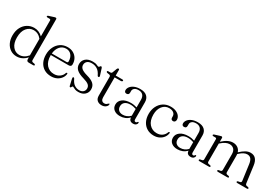

<svg xmlns="http://www.w3.org/2000/svg" viewBox="52 -1696 3848 2672"><g transform="rotate(30 1976.0 -359.5)"><path d="M38 -215.5Q38 -292 67 -346.2Q96 -400.5 144.5 -429.5Q193 -458.5 251 -458.5Q291.5 -458.5 326.2 -443Q361 -427.5 387 -400.5V-654.5Q387 -672.5 371.5 -674L331.5 -674.5Q318.5 -676 318.5 -686Q318.5 -695.5 333.5 -700.5L406 -723.5Q416 -727 422.8 -728.8Q429.5 -730.5 435 -730.5Q452 -730.5 452 -712.5V-57.5Q452 -35.5 473 -31L499 -26.5Q513.5 -22 513.5 -12.5Q513.5 0 497.5 0H422.5Q388.5 0 388.5 -36V-65Q320.5 10.5 231.5 10.5Q175.5 10.5 131.8 -18Q88 -46.5 63 -97.5Q38 -148.5 38 -215.5ZM106 -222.5Q106 -129.5 148 -78Q190 -26.5 254 -26.5Q329 -26.5 387 -96V-361Q335.5 -426.5 258.5 -426.5Q195 -426.5 150.5 -373.8Q106 -321 106 -222.5Z M965 -283.5Q965 -245.5 923 -245.5H637Q636.5 -244 636.5 -242Q636.5 -143.5 683.5 -90.5Q730.5 -37.5 805 -37.5Q858.5 -37.5 895.2 -65.2Q932 -93 943.5 -133Q949 -143.5 956.5 -143.5Q966.5 -143.5 966 -130Q962 -92 938 -60Q914 -28 875 -8.8Q836 10.5 785.5 10.5Q721 10.5 673.5 -18Q626 -46.5 600.2 -98Q574.5 -149.5 574.5 -218Q574.5 -286 601 -340.5Q627.5 -395 675.8 -426.8Q724 -458.5 789 -458.5Q840.5 -458.5 880.2 -436.2Q920 -414 942.5 -374.5Q965 -335 965 -283.5ZM780.5 -429.5Q721.5 -429.5 683.2 -386.2Q645 -343 638 -271H874Q896.5 -271 896.5 -291.5Q896.5 -353.5 864.8 -391.5Q833 -429.5 780.5 -429.5Z M1222.5 -18Q1261.5 -18 1284.8 -39.2Q1308 -60.5 1308 -94Q1308 -129.5 1281.8 -151.5Q1255.5 -173.5 1193.5 -191Q1113.5 -213.5 1076.2 -247.5Q1039 -281.5 1039 -334Q1039 -388.5 1078.2 -423.8Q1117.5 -459 1190 -459Q1234.5 -459 1257.5 -447.5Q1280.5 -436 1291.5 -436Q1301 -436 1307 -447.8Q1313 -459.5 1323.5 -459.5Q1335 -459.5 1340.5 -443L1373 -340.5Q1380.5 -318 1367.5 -313.5Q1353.5 -308.5 1344.5 -325Q1317 -383.5 1278 -407.5Q1239 -431.5 1192 -431.5Q1142.5 -431.5 1118 -409.2Q1093.5 -387 1093.5 -351.5Q1093.5 -317 1121.8 -293.5Q1150 -270 1215 -252Q1290.5 -232 1326.5 -199Q1362.5 -166 1362.5 -111Q1362.5 -59 1325 -24.8Q1287.5 9.5 1223.5 9.5Q1192.5 9.5 1172.8 2.5Q1153 -4.5 1141.5 -11.8Q1130 -19 1123.5 -19Q1117.5 -19 1113.2 -12Q1109 -5 1105 2Q1101 9 1094.5 9Q1083 9 1080 -5L1057.5 -104Q1051.5 -131 1062.5 -134.5Q1075 -139 1085.5 -118.5Q1109 -65.5 1144.5 -41.8Q1180 -18 1222.5 -18Z M1476.5 -417 1442 -422.5Q1427 -426 1427 -437.5Q1427 -449.5 1441.5 -449.5H1475.5Q1496 -449.5 1502 -468L1528 -536.5Q1535 -553 1547.5 -553Q1561.5 -553 1561.5 -537V-449.5H1669.5Q1686 -449.5 1686 -437.5Q1686 -420 1656 -420H1561.5V-100Q1561.5 -68 1576 -51Q1590.5 -34 1615.5 -34Q1634.5 -34 1645.8 -40.8Q1657 -47.5 1664 -55.5Q1671 -63.5 1678 -66.5Q1689 -67.5 1687 -53.5Q1683.5 -29.5 1658.2 -11Q1633 7.5 1595.5 7.5Q1551 7.5 1524 -17Q1497 -41.5 1497 -91V-390.5Q1497 -413 1476.5 -417Z M1758.5 -100Q1758.5 -155 1806 -190.5Q1853.5 -226 1937 -226Q1964.5 -226 1989.2 -221.8Q2014 -217.5 2035 -210.5V-332.5Q2035 -381.5 2010.5 -407.5Q1986 -433.5 1941.5 -433.5Q1897.5 -433.5 1876 -415.2Q1854.5 -397 1854.5 -372.5V-343Q1854.5 -305.5 1815.5 -305.5Q1799 -305.5 1790 -315.5Q1781 -325.5 1781 -342.5Q1781 -372 1801.8 -398.5Q1822.5 -425 1861.2 -441.8Q1900 -458.5 1954.5 -458.5Q2026.5 -458.5 2063.2 -424Q2100 -389.5 2100 -330.5V-59.5Q2100 -27 2124 -27Q2133.5 -27 2139 -31.2Q2144.5 -35.5 2148 -41.5Q2153 -48.5 2157.5 -48.5Q2166.5 -48.5 2166.5 -37Q2166.5 -20.5 2150.2 -5.2Q2134 10 2104.5 10Q2073.5 10 2056 -5.5Q2038.5 -21 2038.5 -50.5Q1978.5 10.5 1890.5 10.5Q1831.5 10.5 1795 -19Q1758.5 -48.5 1758.5 -100ZM1826.5 -110Q1826.5 -69 1851.8 -47.2Q1877 -25.5 1916 -25.5Q1985 -25.5 2035 -77.5V-186Q2014.5 -193 1992 -197.8Q1969.5 -202.5 1944 -202.5Q1888.5 -202.5 1857.5 -177.8Q1826.5 -153 1826.5 -110Z M2607.5 -341.5Q2607.5 -322.5 2597 -310.5Q2586.5 -298.5 2569.5 -298.5Q2533 -298.5 2533 -338.5V-354Q2533 -387.5 2507 -408.5Q2481 -429.5 2434.5 -429.5Q2369 -429.5 2328 -377.2Q2287 -325 2287 -241.5Q2287 -144.5 2334.5 -92Q2382 -39.5 2454 -39.5Q2507 -39.5 2541.8 -65.8Q2576.5 -92 2589.5 -131.5Q2595.5 -142.5 2602.5 -142.5Q2613 -142.5 2612 -129Q2606.5 -90 2583 -58.5Q2559.5 -27 2521.2 -8.2Q2483 10.5 2434.5 10.5Q2372 10.5 2324.8 -18Q2277.5 -46.5 2251.2 -98Q2225 -149.5 2225 -219Q2225 -286 2252.2 -340.5Q2279.5 -395 2329 -426.8Q2378.5 -458.5 2444.5 -458.5Q2495 -458.5 2531.5 -442.2Q2568 -426 2587.8 -399.2Q2607.5 -372.5 2607.5 -341.5Z M2683 -100Q2683 -155 2730.5 -190.5Q2778 -226 2861.5 -226Q2889 -226 2913.8 -221.8Q2938.5 -217.5 2959.5 -210.5V-332.5Q2959.5 -381.5 2935 -407.5Q2910.5 -433.5 2866 -433.5Q2822 -433.5 2800.5 -415.2Q2779 -397 2779 -372.5V-343Q2779 -305.5 2740 -305.5Q2723.5 -305.5 2714.5 -315.5Q2705.5 -325.5 2705.5 -342.5Q2705.5 -372 2726.2 -398.5Q2747 -425 2785.8 -441.8Q2824.5 -458.5 2879 -458.5Q2951 -458.5 2987.8 -424Q3024.5 -389.5 3024.5 -330.5V-59.5Q3024.5 -27 3048.5 -27Q3058 -27 3063.5 -31.2Q3069 -35.5 3072.5 -41.5Q3077.5 -48.5 3082 -48.5Q3091 -48.5 3091 -37Q3091 -20.5 3074.8 -5.2Q3058.5 10 3029 10Q2998 10 2980.5 -5.5Q2963 -21 2963 -50.5Q2903 10.5 2815 10.5Q2756 10.5 2719.5 -19Q2683 -48.5 2683 -100ZM2751 -110Q2751 -69 2776.2 -47.2Q2801.5 -25.5 2840.5 -25.5Q2909.5 -25.5 2959.5 -77.5V-186Q2939 -193 2916.5 -197.8Q2894 -202.5 2868.5 -202.5Q2813 -202.5 2782 -177.8Q2751 -153 2751 -110Z M3277 -435.5V-376Q3325 -420 3365.2 -439.2Q3405.5 -458.5 3444 -458.5Q3489 -458.5 3521.2 -436.5Q3553.5 -414.5 3566.5 -373.5L3568.5 -375Q3615 -418.5 3652.8 -438.5Q3690.5 -458.5 3727.5 -458.5Q3781.5 -458.5 3811.8 -424Q3842 -389.5 3850.5 -325L3886 -59Q3889.5 -34.5 3909.5 -30.5L3933 -26Q3947 -22 3947 -12.5Q3947 0 3931 0H3774Q3758 0 3758 -12.5Q3758 -21.5 3772 -25.5L3798.5 -30.5Q3824 -35.5 3820.5 -59.5L3786.5 -311Q3779 -364 3758 -390Q3737 -416 3697.5 -416Q3672.5 -416 3644.2 -402.2Q3616 -388.5 3581.5 -357L3572 -348.5Q3574 -336 3574 -322V-59Q3574 -35 3597 -30L3621 -25.5Q3634 -21.5 3634 -12.5Q3634 0 3618 0H3462.5Q3446.5 0 3446.5 -12.5Q3446.5 -22 3460 -25.5L3487 -30.5Q3509.5 -35 3509.5 -59.5V-309Q3509.5 -362.5 3483 -389.2Q3456.5 -416 3414 -416Q3385.5 -416 3353.8 -401.5Q3322 -387 3286 -354.5L3277 -346.5V-57.5Q3277 -35 3298 -30.5L3324 -25.5Q3337.5 -22 3337.5 -12.5Q3337.5 0 3321.5 0H3165.5Q3149.5 0 3149.5 -12.5Q3149.5 -22 3163.5 -26L3191 -31Q3212 -35.5 3212 -57V-377.5Q3212 -395.5 3196.5 -397L3156.5 -397.5Q3143.5 -399.5 3143.5 -409Q3143.5 -418.5 3158.5 -423.5L3231 -446.5Q3252 -454 3260 -454Q3277 -454 3277 -435.5Z"/></g></svg>

Font: Fraunces 72pt S050 Light
Style: Regular
Weight: 300
Version: Version 1.000; ttfautohint (v1.8.3)